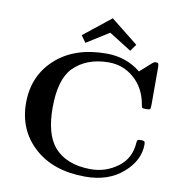

<svg xmlns="http://www.w3.org/2000/svg" viewBox="-96 -988 1022 1088"><g transform="rotate(10 415.0 -444.5)"><path d="M308 -775 465 -900 622 -775 594 -736 465 -817 336 -736ZM466 -697Q579 -697 663 -629L729 -688Q739 -697 748 -697Q760 -697 763 -691.5Q766 -686 766 -669V-454Q766 -434 762 -430Q758 -426 739 -426Q722 -426 718 -429Q714 -432 712 -447Q696 -540 633 -595Q570 -650 487 -650Q359 -650 283 -573Q217 -504 217 -343Q217 -193 276 -121Q348 -36 490 -36Q575 -36 644.5 -87Q714 -138 719 -231Q720 -243 725 -245.5Q730 -248 742 -248Q756 -248 761 -244.5Q766 -241 766 -227Q766 -135 682.5 -62Q599 11 466 11Q282 11 173 -88Q64 -187 64 -343Q64 -499 173 -598Q282 -697 466 -697Z"/></g></svg>

Font: CMU Serif
Style: Bold
Weight: 700
Version: Version 0.7.0